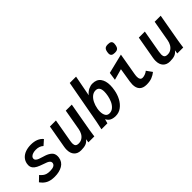

<svg xmlns="http://www.w3.org/2000/svg" viewBox="126 -1767 2749 2749"><g transform="rotate(-45 1500.0 -392.5)"><path d="M49 -96.5 124 -168.5Q148.5 -141.5 167 -127Q185.5 -112.5 211.2 -104.5Q237 -96.5 276 -96.5Q372.5 -96.5 383 -150Q384 -157 384 -160.5Q384 -179 370 -192.2Q356 -205.5 333.8 -215Q311.5 -224.5 272 -237.5Q220.5 -255 187 -272.2Q153.5 -289.5 133.5 -315.2Q113.5 -341 113.5 -378Q113.5 -392 116.5 -408.5Q125.5 -456 156.5 -490Q187.5 -524 236.5 -542Q285.5 -560 348 -560Q474.5 -560 538 -484L462.5 -417Q420 -458 347.5 -458Q314.5 -458 288 -449.5Q261.5 -441 246.2 -425.5Q231 -410 231 -389.5Q231 -370 247.2 -356.2Q263.5 -342.5 286.2 -333.8Q309 -325 346.5 -314L380.5 -303.5Q435 -285.5 469.2 -255Q503.5 -224.5 503.5 -170.5Q503.5 -156.5 501.5 -144Q489.5 -66.5 425.2 -29Q361 8.5 266 8.5Q187 8.5 136.2 -17.5Q85.5 -43.5 49 -96.5Z M658.5 -145.5Q658.5 -172.5 663.5 -200.5L725 -550H847L786.5 -206.5Q780.5 -170.5 780.5 -150.5Q780.5 -118.5 795.2 -102.2Q810 -86 846.5 -86Q886 -86 916 -105.8Q946 -125.5 964.5 -158.5Q983 -191.5 990 -231.5L1046 -550H1168L1091 -114.5Q1084 -73.5 1080 -40.5Q1080.5 -46 1074.5 0H954L962 -55.5Q933.5 -18 896.2 -5Q859 8 801 8Q733.5 8 696 -32.5Q658.5 -73 658.5 -145.5Z M1357 -65.5 1339 0H1218.5Q1235.5 -74 1245 -126.5L1366.5 -790H1494.5L1434 -473.5Q1469 -516 1510 -535.5Q1551 -555 1588 -555Q1674 -555 1714.2 -500.8Q1754.5 -446.5 1754.5 -356Q1754.5 -310 1744.5 -258.5Q1732 -188.5 1699.2 -127Q1666.5 -65.5 1615.2 -27.2Q1564 11 1498.5 11Q1449 11 1414.2 -5.8Q1379.5 -22.5 1357 -65.5ZM1621 -272.5Q1629.5 -318.5 1629.5 -351Q1629.5 -454 1552.5 -454Q1510 -454 1476 -426Q1442 -398 1419.5 -352.2Q1397 -306.5 1387.5 -253.5Q1382 -225 1382 -195.5Q1382 -145 1400.8 -112Q1419.5 -79 1462.5 -79Q1507 -79 1540.2 -109Q1573.5 -139 1593 -183.2Q1612.5 -227.5 1621 -272.5Z M1984.5 -140.5Q1984.5 -163 1989.5 -197L2024 -411L1856 -364.5L1874 -486L2171.5 -559L2114 -227.5Q2108.5 -196 2108.5 -171.5Q2108.5 -139.5 2120.5 -122Q2132.5 -104.5 2160 -104.5Q2181.5 -104.5 2210.2 -115Q2239 -125.5 2260 -144L2321 -59Q2285 -29.5 2239.5 -11.5Q2194 6.5 2129.5 6.5Q2057 6.5 2020.8 -31.2Q1984.5 -69 1984.5 -140.5ZM2057 -695.5Q2057 -708.5 2060 -725Q2065 -752 2074.2 -767.2Q2083.5 -782.5 2099.8 -789.2Q2116 -796 2144 -796Q2182.5 -796 2199.8 -782.2Q2217 -768.5 2217 -738.5Q2217 -727.5 2213.5 -707.5Q2208.5 -681.5 2199.5 -666.8Q2190.5 -652 2174 -645Q2157.5 -638 2129.5 -638Q2091.5 -638 2074.2 -652Q2057 -666 2057 -695.5Z M2458.5 -145.5Q2458.5 -172.5 2463.5 -200.5L2525 -550H2647L2586.5 -206.5Q2580.5 -170.5 2580.5 -150.5Q2580.5 -118.5 2595.2 -102.2Q2610 -86 2646.5 -86Q2686 -86 2716 -105.8Q2746 -125.5 2764.5 -158.5Q2783 -191.5 2790 -231.5L2846 -550H2968L2891 -114.5Q2884 -73.5 2880 -40.5Q2880.5 -46 2874.5 0H2754L2762 -55.5Q2733.5 -18 2696.2 -5Q2659 8 2601 8Q2533.5 8 2496 -32.5Q2458.5 -73 2458.5 -145.5Z"/></g></svg>

Font: JuliaMono BoldItalic
Style: Regular
Weight: 700
Italic angle: -9°
Monospace: yes
Designer: cormullion
Foundry: corm
Version: Version 0.049; ttfautohint (v1.8.4)